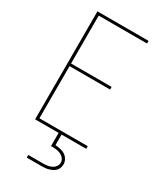

<svg xmlns="http://www.w3.org/2000/svg" viewBox="-233 -823 965 1132"><g transform="rotate(30 250.0 -257.5)"><path d="M80 0V-735H428V-717H99V-391H375V-373H99V-18H428V0ZM150 220V202H250Q265 202 279.5 200Q294 198 307.5 191.5Q321 185 330 173Q339 161 339 146Q339 131 330 119Q321 107 307.5 100.5Q294 94 279.5 92Q265 90 250 90H240V0H260V72Q277 73 294 76.5Q311 80 325.5 89Q340 98 349 113.5Q358 129 358 146Q358 158 354 170Q350 182 341.5 191Q333 200 321.5 205.5Q310 211 298.5 214.5Q287 218 274.5 219Q262 220 250 220Z"/></g></svg>

Font: Zed Mono Thin
Style: Regular
Weight: 100
Monospace: yes
Designer: Belleve Invis
Foundry: Belleve Invis
Version: Version 1.0.0; ttfautohint (v1.8.4)